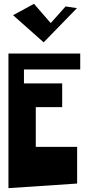

<svg xmlns="http://www.w3.org/2000/svg" viewBox="-20 -973 458 998"><path d="M379.9 -930.7 207 -752.9 47.9 -894 156.7 -953.1 243.7 -853 320.8 -939.5ZM23.9 -694.8H397V-611.8H104.5V-539.6H303.2V-416H166V-209.5H380.9V-19L23.9 4.9Z"/></svg>

Font: Some Time Later
Style: Regular
Weight: 400
Version: Version 003.300